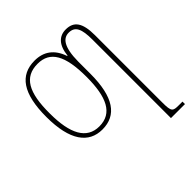

<svg xmlns="http://www.w3.org/2000/svg" viewBox="-204 -699 1095 1095"><g transform="rotate(-45 343.5 -151.0)"><path d="M557 -393V240H670V220H641C593 220 585 216 585 143V-401C585 -501 555 -542 490 -542C437 -542 400 -507 392 -429H389C363 -506 311 -542 239 -542C121 -542 59 -457 59 -267C59 -77 125 10 235 10C349 10 411 -75 411 -264V-362C412 -480 445 -517 489 -517C541 -517 557 -478 557 -393ZM235 -15C133 -15 87 -104 87 -267C86 -437 130 -517 238 -517C339 -517 383 -439 383 -267C383 -105 342 -15 235 -15Z"/></g></svg>

Font: Noto Serif SemiCondensed Thin
Style: Regular
Weight: 100
Width: 4
Designer: Monotype Design Team
Foundry: Monotype Imaging Inc.
Version: Version 2.015